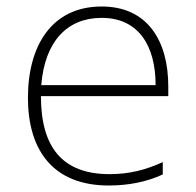

<svg xmlns="http://www.w3.org/2000/svg" viewBox="-20 -560 603 591"><path d="M315 11C375 11 431 0 481 -23V-61C428 -37 379 -24 317 -24C171 -24 106 -108 106 -264H498V-294C498 -433 435 -540 293 -540C139 -540 66 -419 66 -259C66 -99 142 11 315 11ZM107 -298C118 -433 187 -505 293 -505C405 -505 459 -421 459 -298Z"/></svg>

Font: Noto Sans Mono SemiCondensed ExtraLight
Style: Regular
Weight: 200
Width: 4
Designer: Monotype Design Team
Foundry: Monotype Imaging Inc.
Version: Version 2.014